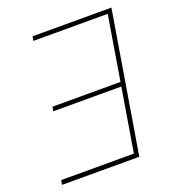

<svg xmlns="http://www.w3.org/2000/svg" viewBox="-133 -831 844 933"><g transform="rotate(-20 289.5 -364.0)"><path d="M548.3 -727.5 427.7 0H28.3L32.2 -23.4H408.2L462.4 -350.6H110.8L114.3 -373H466.3L521 -705.1H136.7L140.6 -727.5Z"/></g></svg>

Font: Inter 18pt Thin
Style: Italic
Weight: 250
Italic angle: -9.3988°
Version: Version 4.001;git-66647c0bb